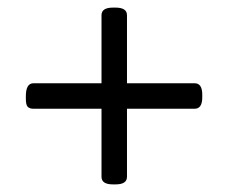

<svg xmlns="http://www.w3.org/2000/svg" viewBox="-20 -483 600 505"><path d="M284 -463Q314 -463 314 -443V-264H492Q512 -264 512 -234V-227Q512 -197 492 -197H314V-18Q314 2 284 2H277Q247 2 247 -18V-197H68Q58 -197 53 -202Q48 -207 48 -223V-230Q48 -264 68 -264H247V-443Q247 -463 277 -463Z"/></svg>

Font: Asap VF Beta
Style: Regular
Weight: 400
Designer: Pablo Cosgaya
Foundry: Pablo Cosgaya
Version: Version 1.007